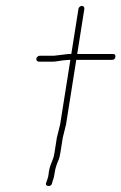

<svg xmlns="http://www.w3.org/2000/svg" viewBox="-20 -614 411 651"><path d="M162.8 -425H114.8C112.1 -425 109.7 -424 107.3 -422C105 -420 103.7 -417.7 103.2 -415C102.8 -412.3 103.4 -410 105.1 -408C106.8 -406 109 -405 111.6 -405H159.6C164.3 -405 169.4 -405.5 174.9 -406.5C180.4 -407.5 185.8 -408.3 191.3 -409C202.2 -410.3 211.3 -411 218.6 -411L183.9 -192L172.9 -148L164.8 -96.5C163.4 -87.5 161.8 -80.8 160.1 -76.5C158.4 -72.2 155.7 -65.1 151.9 -55.2C148.1 -45.3 145.7 -34.3 144.5 -22C144 -16.7 142.6 -11 140.3 -5L136.7 5C134.3 11.7 136.4 15.5 142.9 16.5C149.4 17.5 153.8 15 156.1 9L158.7 -1C161.8 -8.3 164.2 -18.1 165.8 -30.3C167.4 -42.4 171.8 -56.7 179.1 -73C181.1 -77.7 183 -85.3 184.7 -96L192.8 -147L203.9 -192L238.6 -411H359.6C366.3 -411 370.1 -414.3 371.2 -421C372.2 -427.7 369.4 -431 362.8 -431H241.8L266 -584C266.4 -586.7 265.8 -589 264.1 -591C262.4 -593 260.2 -594 257.6 -594C254.9 -594 252.4 -593 250.1 -591C247.8 -589 246.4 -586.7 246 -584L221.8 -431H212.8Z"/></svg>

Font: Proton
Style: RgCndIt
Weight: 500
Version: Version 1.017